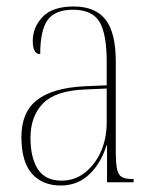

<svg xmlns="http://www.w3.org/2000/svg" viewBox="-20 -562 475 592"><path d="M167 10Q111 10 78.5 -26.5Q46 -63 46 -140Q46 -216 94 -253.5Q142 -291 240 -296L309 -299V-371Q309 -458 286.5 -495Q264 -532 205 -532Q150 -532 127 -500.5Q104 -469 104 -395Q81 -395 81 -436Q81 -478 111.5 -510Q142 -542 207 -542Q274 -542 305.5 -501.5Q337 -461 337 -372V-95Q337 -58 341 -40Q345 -22 356 -16Q367 -10 388 -10H392V0H310V-113H308Q292 -60 256 -25Q220 10 167 10ZM170 -5Q210 -5 241.5 -29.5Q273 -54 291 -94.5Q309 -135 309 -185V-289L240 -286Q150 -282 112 -242.5Q74 -203 74 -137Q74 -75 97 -40Q120 -5 170 -5Z"/></svg>

Font: Noto Serif Display Condensed Thin
Style: Regular
Weight: 100
Width: 3
Designer: Monotype Design Team
Foundry: Monotype Imaging Inc.
Version: Version 2.009